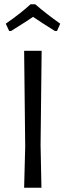

<svg xmlns="http://www.w3.org/2000/svg" viewBox="-20 -879 308 899"><path d="M170 -200 174 0H93L98 -193L93 -641H175ZM7 -768Q80 -819 123 -859H145Q197 -814 262 -768L247 -734H237Q174 -773 135 -800Q109 -782 32 -734H23Z"/></svg>

Font: Alegreya Sans
Style: Regular
Weight: 400
Designer: Juan Pablo del Peral
Foundry: Huerta Tipografica
Version: Version 2.008; ttfautohint (v1.6)